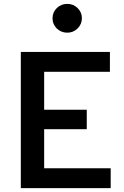

<svg xmlns="http://www.w3.org/2000/svg" viewBox="-20 -967 640 987"><path d="M87 0V-700H545V-598H207V-403H426V-303H207V-102H549V0ZM326 -799Q294 -799 272 -820.5Q250 -842 250 -873Q250 -904 272 -925.5Q294 -947 326 -947Q357 -947 379 -925.5Q401 -904 401 -873Q401 -843 379 -821Q357 -799 326 -799Z"/></svg>

Font: Red Hat Mono SemiBold
Style: Regular
Weight: 600
Monospace: yes
Designer: Pentagram, MCKL
Foundry: Pentagram, MCKL
Version: Version 1.023